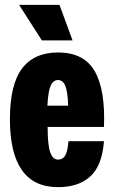

<svg xmlns="http://www.w3.org/2000/svg" viewBox="-20 -764 472 794"><path d="M153 -597 59 -744H226L280 -597ZM220 10Q21 10 21 -271Q21 -414 71 -480.5Q121 -547 220 -547Q327 -547 371.5 -470Q416 -393 410 -239H177Q177 -165 187.5 -134.5Q198 -104 220 -104Q240 -104 250 -121.5Q260 -139 263 -180H410Q402 -78 353 -34Q304 10 220 10ZM176 -327H262Q260 -385 250 -409Q240 -433 220 -433Q200 -433 189.5 -409.5Q179 -386 176 -327Z"/></svg>

Font: Mona Sans Condensed ExtraBold
Style: Regular
Weight: 800
Width: 3
Designer: Deni Anggara
Foundry: GitHub
Version: Version 1.001;gftools[0.9.33]